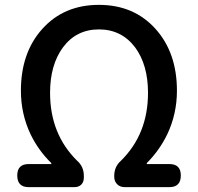

<svg xmlns="http://www.w3.org/2000/svg" viewBox="-20 -770 815 790"><path d="M98 0Q51 0 51 -48Q51 -95 98 -95H191V-99Q138 -151 106 -217Q66 -301 66 -397Q66 -553 154 -651Q243 -750 387 -750Q531 -750 620 -651Q708 -553 708 -397Q708 -301 668 -217Q636 -151 584 -99V-95H677Q724 -95 724 -48Q724 0 677 0H493Q474 0 462 -12Q450 -24 450 -43V-46Q450 -84 477 -108Q589 -218 589 -388Q589 -503 536 -575Q480 -649 387 -649Q294 -649 239 -575Q186 -503 186 -388Q186 -218 298 -108Q325 -84 325 -46V-39Q325 -21 314.5 -10.5Q304 0 286 0H188Z"/></svg>

Font: GenSenRounded TW M
Style: Regular
Weight: 500
Version: Version 1.501;PS 1;hotconv 16.6.51;makeotf.lib2.5.65220